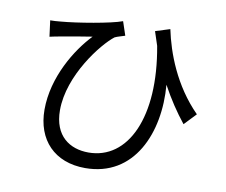

<svg xmlns="http://www.w3.org/2000/svg" viewBox="-83 -841 1167 990"><g transform="rotate(10 500.0 -346.0)"><path d="M942 -328C815 -456 756 -617 731 -737L655 -713C663 -688 671 -663 679 -640C746 -276 631 -37 425 -37C328 -37 243 -91 243 -227C243 -410 392 -597 455 -645C469 -652 494 -658 508 -663L484 -735C426 -713 252 -684 166 -677C148 -675 128 -674 113 -674L124 -590C145 -595 162 -598 179 -601C218 -609 293 -621 343 -629C262 -545 164 -386 164 -216C164 -57 262 45 422 45C678 45 782 -201 761 -451C799 -381 839 -321 883 -266Z"/></g></svg>

Font: Noto Sans Mono CJK JP Regular
Style: Regular
Weight: 400
Designer: Ryoko NISHIZUKA (kana & ideographs); Paul D. Hunt (Latin, Greek & Cyrillic); Wenlong ZHANG (bopomofo); Sandoll Communica
Foundry: Adobe Systems Incorporated
Version: Version 1.004;PS 1.004;hotconv 1.0.82;makeotf.lib2.5.63406